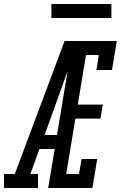

<svg xmlns="http://www.w3.org/2000/svg" viewBox="-67 -940 604 960"><path d="M-47 0V-70H7L256 -735H324Q303 -674 281 -612.5Q259 -551 237 -490L156 -265H218L206 -195H130L85 -70H123V0ZM174 0 296 -735H517L493 -590H415L427 -665H363L322 -417H447L435 -347H310L264 -70H328L341 -145H419L395 0ZM190 -850V-920H490V-850Z"/></svg>

Font: Iosevka Slab
Style: Italic
Weight: 400
Italic angle: -9°
Monospace: yes
Designer: Belleve Invis
Foundry: Belleve Invis
Version: Version 11.1.0; ttfautohint (v1.8.3)